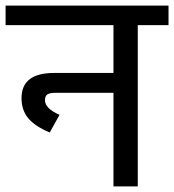

<svg xmlns="http://www.w3.org/2000/svg" viewBox="-30 -667 623 687"><path d="M573 -647V-577H463V0H376V-335H171Q149 -335 140 -329.5Q131 -324 131 -308Q131 -279 183 -256L148 -193Q95 -215 71 -244Q47 -273 47 -316Q47 -406 164 -406H376V-577H-10V-647Z"/></svg>

Font: Biryani
Style: Regular
Weight: 400
Designer: Dan Reynolds and Mathieu Reguer
Foundry: Dan Reynolds and Mathieu Reguer
Version: Version 1.004; ttfautohint (v1.1) -l 5 -r 5 -G 72 -x 0 -D la